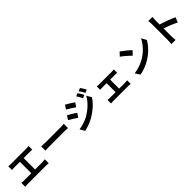

<svg xmlns="http://www.w3.org/2000/svg" viewBox="528 -2765 4785 4785"><g transform="rotate(-45 2920.0 -372.5)"><path d="M227.8 -673.6H760Q801.5 -673.6 850.8 -679.7V-549.1Q804.4 -553.5 760 -553.5H227.8Q176.3 -553.5 136 -549.1V-679.7Q178.2 -673.6 227.8 -673.6ZM551.3 -606.7V-80.6H419.2V-606.7ZM168.7 -150.9H813Q848.4 -150.9 903.1 -158.4V-21.2Q870.6 -25.6 813 -25.6H168.7Q116 -25.6 73.5 -21.2V-158.4Q118.9 -150.9 168.7 -150.9Z M1222.4 -443.8H1747.8Q1783.7 -443.8 1841.6 -448.2L1861.8 -450V-300.8L1830.6 -302.5Q1782.2 -305.9 1748 -305.9H1222.4Q1136.2 -305.9 1066.9 -300.8V-450Q1146.7 -443.8 1222.4 -443.8Z M2734.1 -597.2 2651.9 -561.5Q2628.2 -612.1 2609.1 -646.2Q2590.1 -680.4 2565.2 -715.1L2645 -748.3Q2666.7 -715.8 2692.6 -672.7Q2718.5 -629.6 2734.1 -597.2ZM2871.1 -649.2 2789.6 -612.8Q2767.1 -657.7 2746.5 -690.9Q2725.8 -724.1 2698 -761.7L2779.1 -795.7Q2799.6 -768.6 2824.7 -728.5Q2849.9 -688.5 2871.1 -649.2ZM2443.4 -627.2 2372.6 -522.7Q2327.4 -554.4 2262.6 -595.7Q2197.8 -637 2152.8 -662.6L2221.4 -766.8Q2266.8 -741.9 2334.6 -698.7Q2402.3 -655.5 2443.4 -627.2ZM2375.2 -183.1Q2498.3 -252.2 2596.8 -347.7Q2695.3 -443.1 2754.4 -548.8L2827.4 -420.2Q2760.3 -319.1 2660.3 -228.9Q2560.3 -138.7 2439.9 -69.1Q2367.9 -28.1 2275.3 5.4Q2182.6 38.8 2114.3 51.5L2043.2 -73.2Q2132.8 -88.4 2216.6 -115Q2300.3 -141.6 2375.2 -183.1ZM2293.9 -407.2 2224.4 -300.8Q2176 -334.7 2111.7 -375.2Q2047.4 -415.8 2002.7 -439.7L2071.3 -544.2Q2118.7 -518.8 2186.4 -476.9Q2254.2 -435.1 2293.9 -407.2Z M3179.4 -522.2H3626.7Q3661.1 -522.2 3702.1 -527.3V-408.2Q3658.2 -411.6 3626.7 -411.6H3179.7Q3140.1 -411.6 3103 -408.2V-527.3Q3135 -522.2 3179.4 -522.2ZM3458 -461.9V-29.3H3333.5V-461.9ZM3132.8 -94H3672.4Q3703.1 -94 3745.8 -99.9V24.7Q3719 20.8 3672.4 20.5H3132.8Q3089.8 20.5 3053.5 24.7V-99.9Q3095.7 -94 3132.8 -94Z M4372.8 -533.9 4276.4 -435.3Q4236.6 -477.8 4160.4 -543.5Q4084.2 -609.1 4032 -645.3L4121.1 -740.5Q4175.5 -703.6 4253.8 -640.1Q4332 -576.7 4372.8 -533.9ZM4377 -218.5Q4496.1 -289.6 4588.9 -391.4Q4681.6 -493.2 4730.7 -596.4L4804.2 -463.6Q4747.6 -361.8 4654.3 -267.1Q4561 -172.4 4445.6 -103Q4365 -54.2 4272.7 -17.7Q4180.4 18.8 4081.8 35.4L4001.5 -89.6Q4111.6 -105.5 4205.9 -138.9Q4300.3 -172.4 4377 -218.5Z M5171.6 -654.8Q5171.6 -721.4 5161.6 -771.5H5309.8Q5308.8 -763.2 5308.1 -753.2Q5301.3 -696.8 5301.3 -654.8L5301.5 -93Q5301.5 -71.8 5304.2 -31.5Q5306.9 8.8 5310.3 41.5H5162.1Q5166.3 13.9 5168.9 -24.9Q5171.6 -63.7 5171.6 -93ZM5710.2 -357.7 5656.5 -226.3Q5579.6 -266.6 5472.2 -309.6Q5364.7 -352.5 5273.4 -382.1V-518.3Q5370.8 -491.2 5504.2 -442.4Q5637.5 -393.6 5710.2 -357.7Z"/></g></svg>

Font: Min Sans VF VF
Style: Regular
Weight: 400
Designer: Jinseong-Kim, NotoSansCJK, Nunito
Foundry: Jinseong-Kim
Version: Version 1.420;Glyphs 3.1.2 (3151)